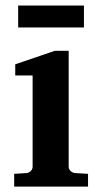

<svg xmlns="http://www.w3.org/2000/svg" viewBox="-20 -687 373 707"><path d="M32.2 0V-46.9L78.1 -49.8Q86.9 -50.8 93.5 -57.4Q100.1 -64 100.1 -73.2V-409.2H36.1V-450.2L182.1 -500H232.9V-73.2Q232.9 -64 240 -57.4Q247.1 -50.8 255.9 -49.8L304.2 -46.9V0ZM46.9 -585.9V-666.5H289.1V-585.9Z"/></svg>

Font: Charis SIL Am
Style: Bold
Weight: 700
Foundry: SIL International
Version: Version 5.000